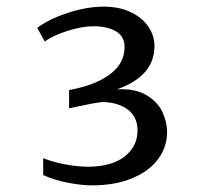

<svg xmlns="http://www.w3.org/2000/svg" viewBox="-20 -858 599 578"><path d="M247 -356Q318 -357 356 -387.5Q394 -418 394 -465Q394 -506 365 -528Q336 -550 287 -551Q279 -550 256 -546L188 -532V-587Q266 -601 310.5 -634Q355 -667 355 -716Q355 -749 328.5 -764Q302 -779 262 -779Q227 -779 183 -765Q139 -751 115 -733L92 -774Q126 -800 183.5 -819Q241 -838 292 -838Q339 -838 373.5 -821.5Q408 -805 426.5 -778Q445 -751 445 -719Q445 -629 332 -589Q387 -592 421 -571.5Q455 -551 469 -520.5Q483 -490 483 -461Q483 -415 455.5 -378.5Q428 -342 377 -321Q326 -300 257 -300Q225 -300 184 -308Q143 -316 110 -331V-382Q139 -370 177 -363Q215 -356 247 -356Z"/></svg>

Font: Grenzecho Serif
Style: Serif-Regular
Weight: 400
Designer: Dan Reynolds
Foundry: Dan Reynolds
Version: Version 1.001; ttfautohint (v1.1) -l 5 -r 5 -G 72 -x 0 -D la